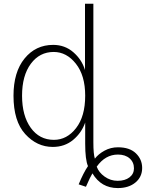

<svg xmlns="http://www.w3.org/2000/svg" viewBox="-20 -753 778 1007"><path d="M487.3 121.1Q498 151.4 528.8 173.3Q559.6 195.3 596.7 195.3Q635.7 195.3 659.2 177.2Q682.6 159.2 682.6 129.9Q682.6 97.7 659.7 77.6Q636.7 57.6 598.6 57.6Q532.2 57.6 487.3 121.1ZM50.8 -251Q50.8 -375 108.9 -446.3Q167 -517.6 258.8 -517.6Q320.3 -517.6 364.7 -479Q409.2 -440.4 425.8 -385.7V-733.4H469.7V-6.8Q469.7 54.7 477.5 79.1Q496.1 54.7 528.3 37.1Q560.5 19.5 598.6 19.5Q660.2 19.5 692.9 51.3Q725.6 83 725.6 127.9Q725.6 174.8 690.4 204.1Q655.3 233.4 597.7 233.4Q510.7 233.4 464.8 156.2Q454.1 172.9 430.7 226.6L392.6 213.9Q417 154.3 441.4 118.2Q426.8 85 426.8 0V-110.4Q408.2 -56.6 363.8 -19.5Q319.3 17.6 256.8 17.6Q173.8 17.6 112.3 -49.8Q50.8 -117.2 50.8 -251ZM95.7 -251Q95.7 -146.5 141.1 -83Q186.5 -19.5 262.7 -19.5Q331.1 -19.5 378.9 -81.1Q426.8 -142.6 426.8 -251Q426.8 -357.4 377.9 -418.9Q329.1 -480.5 261.7 -480.5Q187.5 -480.5 141.6 -418.5Q95.7 -356.4 95.7 -251Z"/></svg>

Font: Gothic A1 ExtraLight
Style: Regular
Weight: 275
Designer: HanYang I&C Co.,Ltd.
Foundry: HanYang I&C Co.,Ltd.
Version: Version 2.50